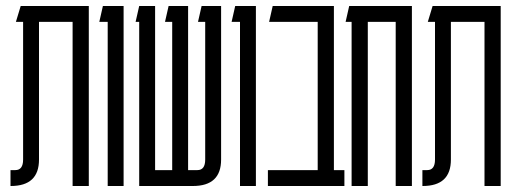

<svg xmlns="http://www.w3.org/2000/svg" viewBox="-20 -620 1709 640"><path d="M276 -600V0H222V-547H110V-88Q110 0 16 0H15V-53H31Q57 -53 57 -88V-547H33L49 -600Z M392 -600V0H339V-547H311L323 -600Z M497 -600V-53H554V-547H530L542 -600H607V-53H638Q664 -53 664 -88V-547H640L652 -600H717V-88Q717 0 623 0H444V-547H432L444 -600Z M833 -600V0H780V-547H752L764 -600Z M1128 -53V0H873V-53H1039V-547H877L889 -600H1093V-53Z M1353 -600V0H1299V-547H1206V0H1152V-547H1132L1144 -600Z M1649 -600V0H1595V-547H1483V-88Q1483 0 1389 0H1388V-53H1404Q1430 -53 1430 -88V-547H1406L1422 -600Z"/></svg>

Font: Karantina Light
Style: Regular
Weight: 300
Designer: Rony Koch
Foundry: Rony Koch
Version: Version 1.000; ttfautohint (v1.8.3)